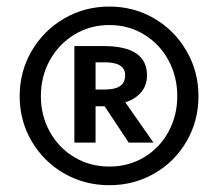

<svg xmlns="http://www.w3.org/2000/svg" viewBox="-20 -790 655 576"><path d="M575.4 -501.5Q575.4 -427.7 540 -366.4Q504.6 -305.1 443.3 -269.7Q382.1 -234.4 308.2 -234.4Q233.8 -234.4 172.3 -269.7Q110.8 -305.1 74.9 -366.4Q39 -427.7 39 -501.5Q39 -575.4 74.9 -636.9Q110.8 -698.5 172.3 -734.4Q233.8 -770.3 308.2 -770.3Q382.1 -770.3 443.1 -734.4Q504.1 -698.5 539.7 -636.9Q575.4 -575.4 575.4 -501.5ZM102.6 -501.5Q102.6 -443.1 129.5 -394.6Q156.4 -346.2 203.3 -318.2Q250.3 -290.3 308.2 -290.3Q365.6 -290.3 412.3 -318.2Q459 -346.2 485.4 -394.6Q511.8 -443.1 511.8 -501.5Q511.8 -560.5 485.4 -609.2Q459 -657.9 412.3 -686.4Q365.6 -714.9 308.2 -714.9Q250.3 -714.9 203.3 -686.4Q156.4 -657.9 129.5 -609.2Q102.6 -560.5 102.6 -501.5ZM290.8 -651.8Q421 -651.8 421 -564.1Q421 -533.8 403.3 -513.1Q385.6 -492.3 355.9 -483.1L440.5 -362.1H366.2L293.8 -471.3H266.7V-362.1H203.1V-651.8ZM266.7 -603.1V-521.5H295.9Q325.1 -521.5 340.3 -531.8Q355.4 -542.1 355.4 -564.6Q355.4 -603.1 294.4 -603.1Z"/></svg>

Font: Fira Code Fixed Medium
Style: Regular
Weight: 500
Monospace: yes
Designer: Carrois Corporate, Edenspiekermann AG, Nikita Prokopov
Foundry: Carrois Corporate, Edenspiekermann AG, Nikita Prokopov
Version: Version 5.002